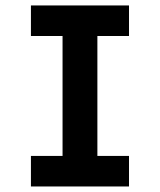

<svg xmlns="http://www.w3.org/2000/svg" viewBox="-20 -674 578 694"><path d="M206.1 0V-654.3H332V0ZM91.8 0V-110.4H446.3V0ZM91.8 -543.9V-654.3H446.3V-543.9Z"/></svg>

Font: Sen SemiBold
Style: Regular
Weight: 600
Designer: Kosal Sen, Philatype
Foundry: Philatype
Version: Version 2.000;gftools[0.9.31]